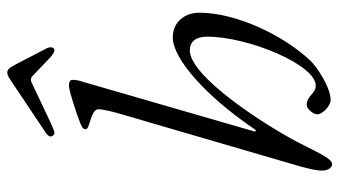

<svg xmlns="http://www.w3.org/2000/svg" viewBox="-223 -694 935 529"><g transform="rotate(-90 244.5 -429.5)"><path d="M143 -747C148 -747 165 -755 174 -759L284 -811C286 -812 288 -812 289 -812C292 -812 295 -811 298 -809L345 -764C354 -755 364 -747 371 -747C377 -747 382 -756 376 -768L333 -851C323 -870 318 -877 309 -877C299 -877 286 -866 272 -857L148 -774C141 -770 133 -764 133 -758C133 -752 138 -747 143 -747ZM56 18C72 18 85 -14 118 -78C165 -168 298 -374 370 -374C395 -374 408 -357 408 -326C408 -214 331 -27 273 -27C262 -27 255 -33 247 -40C240 -46 232 -52 220 -52C208 -52 194 -33 194 -23C194 -8 218 14 233 14C270 14 327 -26 342 -42C411 -115 474 -245 474 -348C474 -386 450 -421 406 -421C346 -421 242 -327 154 -197C152 -194 150 -192 149 -192C147 -192 146 -195 148 -200L284 -670C287 -679 289 -686 289 -697C289 -707 278 -707 272 -707C258 -707 190 -684 170 -676C155 -670 153 -666 153 -661C153 -656 161 -653 171 -650C187 -645 208 -639 208 -626C208 -612 200 -581 193 -558L52 -75C44 -45 39 -28 39 -8C39 4 46 18 56 18Z"/></g></svg>

Font: EB Garamond
Style: Italic
Weight: 400
Italic angle: -17.2°
Designer: Georg Duffner and Octavio Pardo
Foundry: Georg Duffner
Version: Version 1.000;PS 001.000;hotconv 1.0.88;makeotf.lib2.5.64775